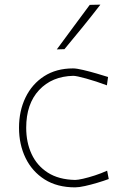

<svg xmlns="http://www.w3.org/2000/svg" viewBox="-20 -799 542 828"><path d="M304 9Q226.5 9 172.5 -25.2Q118.5 -59.5 90.2 -117.8Q62 -176 62 -248Q62 -320.5 90 -378.5Q118 -436.5 170.2 -470.2Q222.5 -504 295 -504Q310.5 -504 339 -497.2Q367.5 -490.5 397.2 -481.8Q427 -473 446 -467L441 -431Q394.5 -448.5 352 -460.2Q309.5 -472 296 -472Q204 -470 148.5 -410.5Q93 -351 93 -248Q93 -185 116.2 -134.8Q139.5 -84.5 186.2 -54.5Q233 -24.5 304 -23Q315 -23 338.2 -28.2Q361.5 -33.5 389.2 -42.5Q417 -51.5 442 -63L449 -27Q427.5 -19 400 -10.8Q372.5 -2.5 346.5 3.2Q320.5 9 304 9ZM225 -586Q260.5 -634 296.2 -682.5Q332 -731 367 -778L413 -779Q375.5 -730.5 336.8 -682.8Q298 -635 258 -587Z"/></svg>

Font: Commissioner Loud Thin
Style: Regular
Weight: 100
Designer: Kostas Bartsokas
Foundry: Kostas Bartsokas
Version: Version 1.000; ttfautohint (v1.8.3)